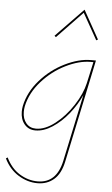

<svg xmlns="http://www.w3.org/2000/svg" viewBox="-95 -718 610 1048"><g transform="rotate(5 210.0 -194.0)"><path d="M182 -514 174 -521 325 -677 412 -521 403 -516 322 -660ZM384 -406H411L292 158Q278 225 241 257Q204 289 151 289Q97 289 47 258.5Q-3 228 -32 169L-23 163Q5 221 52 250Q99 279 151 279Q254 279 281 156L359 -212Q334 -157 294.5 -108Q255 -59 207.5 -28Q160 3 115 3Q77 3 54.5 -24Q32 -51 32 -93Q32 -108 35 -124Q51 -201 108 -266Q165 -331 241 -368.5Q317 -406 384 -406ZM372 -278 398 -396H383Q320 -396 247 -360Q174 -324 118 -261Q62 -198 46 -124Q43 -108 43 -93Q43 -55 63 -31Q83 -7 117 -7Q167 -7 221.5 -49.5Q276 -92 317.5 -156Q359 -220 372 -278Z"/></g></svg>

Font: Ysabeau Infant Hairline
Style: Italic
Weight: 100
Italic angle: -12°
Designer: Christian Thalmann (Catharsis Fonts)
Version: Version 0.003